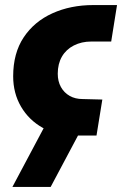

<svg xmlns="http://www.w3.org/2000/svg" viewBox="-20 -535 482 758"><path d="M273 0Q203 0 148.5 -30.5Q94 -61 63 -114Q32 -167 32 -234Q32 -325 73.5 -387.5Q115 -450 187 -482.5Q259 -515 348 -515H442L419 -371H340Q302 -371 271.5 -355.5Q241 -340 224.5 -311.5Q208 -283 208 -244Q208 -214 220.5 -191.5Q233 -169 255 -156.5Q277 -144 306 -144L384 -142L361 0ZM29 203 154 -32H305L180 203Z"/></svg>

Font: MuseoModerno Thin ExtraBold
Style: Italic
Weight: 800
Italic angle: -9°
Version: Version 1.003